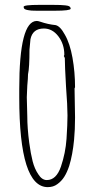

<svg xmlns="http://www.w3.org/2000/svg" viewBox="-20 -749 386 788"><path d="M59 -349V-384Q59 -663 131 -663Q136 -663 145 -660Q177 -649 208 -646Q227 -642 246 -607Q267 -571 277.5 -512Q288 -453 288 -391L286 -386Q286 -353 287 -327L288 -267Q288 -216 284 -175Q278 -113 264 -68Q255 -41 243.5 -23Q232 -5 215 7Q199 19 176 19Q59 19 59 -349ZM230 -65Q249 -121 253 -179Q257 -239 257 -275Q257 -315 251 -393Q246 -480 246 -511L242 -519L244 -524Q244 -568 219.5 -600Q195 -632 160 -632Q114 -632 105 -588Q103 -573 101 -545Q101 -471 95 -444Q95 -429 92 -397L90 -350Q90 -328 91 -311L92 -271Q92 -224 100 -163Q106 -118 114 -87Q122 -56 137 -34Q152 -10 172 -10Q211 -10 230 -65ZM98 -707Q83 -709 79 -714Q77 -718 77 -721Q77 -729 141 -729H197Q232 -729 248 -727Q260 -726 265 -722.5Q270 -719 270 -713Q268 -705 206 -705H149H130Q105 -705 98 -707Z"/></svg>

Font: Amatic SC
Style: Regular
Weight: 400
Designer: Multiple Designers
Foundry: Vernon Adams
Version: Version 2.505